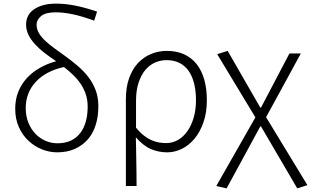

<svg xmlns="http://www.w3.org/2000/svg" viewBox="-20 -828 1717 1060"><path d="M297 -37Q340 -37 371.5 -52Q403 -67 423.5 -94Q444 -121 454 -158Q464 -195 464 -239Q464 -277 453.5 -308Q443 -339 425 -365.5Q407 -392 383.5 -414.5Q360 -437 333 -458Q233 -436 177.5 -376Q122 -316 122 -231Q122 -187 136.5 -151Q151 -115 175.5 -89.5Q200 -64 231.5 -50.5Q263 -37 297 -37ZM500 -714Q425 -741 375.5 -750.5Q326 -760 288 -760Q231 -760 206.5 -739Q182 -718 182 -692Q182 -667 195 -645Q208 -623 230.5 -602Q253 -581 283 -559.5Q313 -538 346 -514Q380 -489 411.5 -462Q443 -435 468 -402.5Q493 -370 508 -330.5Q523 -291 523 -241Q523 -184 508 -137Q493 -90 463.5 -57Q434 -24 392 -5.5Q350 13 296 13Q253 13 211.5 -3.5Q170 -20 137 -51Q104 -82 84 -126.5Q64 -171 64 -228Q64 -279 81 -321.5Q98 -364 128.5 -397Q159 -430 200.5 -453.5Q242 -477 290 -490Q257 -512 227 -535Q197 -558 174 -583Q151 -608 137.5 -635Q124 -662 124 -693Q124 -716 133.5 -737Q143 -758 163.5 -773.5Q184 -789 215 -798.5Q246 -808 290 -808Q337 -808 390.5 -798Q444 -788 516 -764Z M675 -281Q675 -347 693 -397Q711 -447 742 -480Q773 -513 814 -530Q855 -547 901 -547Q956 -547 997 -528Q1038 -509 1066 -473.5Q1094 -438 1108 -387.5Q1122 -337 1122 -275Q1122 -207 1103.5 -153.5Q1085 -100 1054.5 -63Q1024 -26 984.5 -6.5Q945 13 903 13Q855 13 813 -5Q771 -23 730 -70Q731 -32 731.5 0.5Q732 33 732.5 64.5Q733 96 733.5 128.5Q734 161 734 199H675ZM898 -38Q932 -38 962 -55Q992 -72 1014 -103Q1036 -134 1049 -177.5Q1062 -221 1062 -275Q1062 -323 1052.5 -363.5Q1043 -404 1023.5 -433.5Q1004 -463 973 -479.5Q942 -496 899 -496Q866 -496 835.5 -482.5Q805 -469 782 -441.5Q759 -414 745 -371.5Q731 -329 731 -271V-123Q753 -96 774.5 -79.5Q796 -63 816.5 -54Q837 -45 857.5 -41.5Q878 -38 898 -38Z M1174 199 1390 -180 1179 -529 1237 -547 1417 -234H1421L1578 -533H1641L1449 -181L1677 194L1621 212L1421 -130H1417L1231 212Z"/></svg>

Font: SpoqaHanSansJP-Light
Style: Regular
Weight: 300
Designer: [Source Han Sans]
Ryoko NISHIZUKA  (kana & ideographs); Paul D. Hunt (Latin, Greek & Cyrillic); Wenlong ZHANG  (bopomofo
Foundry: Spoqa (http://bi.spoqa.com)
Version: Version 1.002.20150607